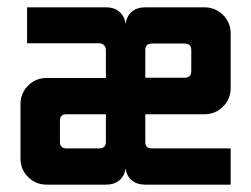

<svg xmlns="http://www.w3.org/2000/svg" viewBox="-20 -502 683 522"><path d="M482.1 -383.6H392.9Q375 -383.6 375 -365.7V-290.7H482.1Q500 -290.7 500 -308.6V-365.7Q500 -383.6 482.1 -383.6ZM267.9 -191.4H160.7Q142.9 -191.4 142.9 -173.6V-116.4Q142.9 -98.6 160.7 -98.6H250Q267.9 -98.6 267.9 -116.4ZM53.6 -482.1H267.9Q290.7 -482.1 304.6 -470Q318.6 -457.9 321.4 -437.1Q324.3 -457.9 338.2 -470Q352.1 -482.1 375 -482.1H535.7Q565.7 -482.1 586.4 -461.4Q607.1 -440.7 607.1 -410.7V-262.9Q607.1 -232.9 586.4 -212.1Q565.7 -191.4 535.7 -191.4H375V-115.7Q375 -98.6 392.9 -98.6H607.1V0H375Q352.1 0 338.2 -11.8Q324.3 -23.6 321.4 -44.3Q318.6 -23.6 304.6 -11.8Q290.7 0 267.9 0H107.1Q77.1 0 56.4 -20.7Q35.7 -41.4 35.7 -71.4V-218.6Q35.7 -248.6 56.4 -269.3Q77.1 -290 107.1 -290H267.9V-365.7Q267.9 -373.6 262.9 -378.9Q257.9 -384.3 250 -384.3H53.6Z"/></svg>

Font: Aire Exterior
Style: Regular
Weight: 400
Width: 4
Designer: Jayvee Enaguas (HarvettFox96)
Version: 20190503.02